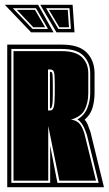

<svg xmlns="http://www.w3.org/2000/svg" viewBox="-21 -776 453 796"><path d="M9 0V-591H236Q307 -591 339 -557.5Q371 -524 371 -472V-390Q371 -358 362.5 -329Q354 -300 330 -280Q338 -271 342.5 -260Q347 -249 354 -229L410 0ZM26 -18H187V-172L217 -18H388L339 -218Q329 -247 320 -260.5Q311 -274 300 -281Q329 -298 341 -328Q353 -358 353 -390V-472Q353 -516 325.5 -544.5Q298 -573 236 -573H26ZM35 -27V-564H236Q293 -564 319 -538.5Q345 -513 345 -472V-390Q345 -350 330 -321Q315 -292 273 -280Q293 -278 306 -266Q319 -254 329 -222L377 -27H225L179 -254V-27ZM178 -318H187Q198 -318 202 -333Q206 -348 206 -385V-435Q206 -470 202 -479Q198 -488 187 -488H178ZM186 -327V-478H190Q195 -478 196.5 -468.5Q198 -459 198 -424V-385Q198 -349 195 -338Q192 -327 190 -327ZM108 -642 -1 -756H137L201 -642ZM213 -642 146 -756H280L288 -642ZM114 -656H178L128 -742H32ZM221 -656H273L267 -742H170ZM117 -663 49 -735H124L166 -663ZM225 -663 182 -735H260L265 -663Z"/></svg>

Font: Alumni Sans Collegiate One SC
Style: Regular
Weight: 400
Designer: Robert E. Leuschke
Foundry: Robert E. Leuschke
Version: Version 1.100